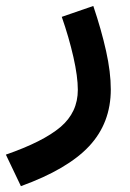

<svg xmlns="http://www.w3.org/2000/svg" viewBox="-123 -367 444 654"><path d="M87.4 -309.6 194.8 -346.7Q222.2 -265.6 238.3 -193.4Q254.4 -121.1 254.4 -62.5Q254.4 51.8 180.9 130.6Q107.4 209.5 -51.8 267.1L-103 159.7Q23.9 115.7 83 65.7Q142.1 15.6 142.1 -61Q142.1 -106 127 -172.9Q111.8 -239.7 87.4 -309.6Z"/></svg>

Font: Estedad-FD SemiBold
Style: Regular
Weight: 600
Designer: Amin Abedi
Version: Version 7.3